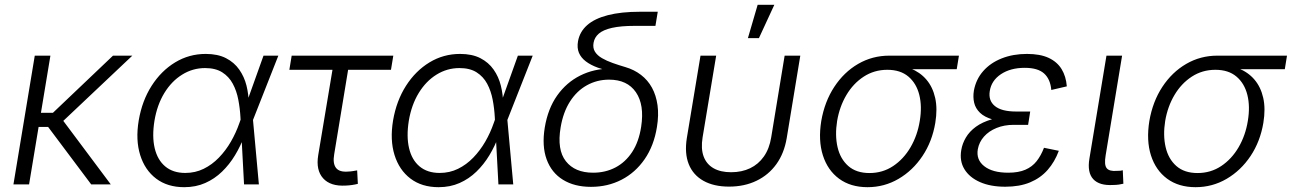

<svg xmlns="http://www.w3.org/2000/svg" viewBox="-20 -777 5443 809"><path d="M192.4 -542.5 102.5 0H36.6L126.5 -542.5ZM537.6 -542.5 219.7 -242.2H115.2L125 -301.8H203.1L456.1 -542.5ZM364.3 0 180.2 -245.6 227.1 -293.9 446.8 0Z M756.3 11.7Q685.5 11.7 637.9 -24.4Q590.3 -60.5 570.6 -124Q550.8 -187.5 564.5 -269.5Q578.6 -352.5 618.9 -415.5Q659.2 -478.5 718 -514.2Q776.9 -549.8 846.7 -549.8Q897.5 -549.8 932.1 -532Q966.8 -514.2 988 -483.9Q1009.3 -453.6 1018.6 -416.3Q1027.8 -378.9 1028.3 -339.8H1051.3L1045.9 -272.9L1070.8 0H1008.3L993.2 -282.2Q991.2 -319.8 984.1 -356.9Q977.1 -394 960.9 -424.1Q944.8 -454.1 916.5 -472.2Q888.2 -490.2 844.2 -490.2Q792 -490.2 747.6 -462.6Q703.1 -435.1 672.6 -385.3Q642.1 -335.4 630.9 -268.6Q620.1 -202.1 631.8 -152.6Q643.6 -103 676.3 -75.7Q709 -48.3 760.7 -48.3Q802.7 -48.3 838.1 -65.7Q873.5 -83 902.3 -112.8Q931.2 -142.6 952.9 -180.2Q974.6 -217.8 988.8 -258.8L1090.3 -542.5H1152.8L1045.4 -270L1029.3 -204.1H1009.3Q993.7 -161.6 970.2 -122.8Q946.8 -84 915.5 -53.7Q884.3 -23.4 844.7 -5.9Q805.2 11.7 756.3 11.7Z M1437 4.9Q1372.6 8.8 1341.6 -25.6Q1310.5 -60.1 1320.8 -123L1380.9 -482.9H1199.2L1209 -542.5H1637.2L1627.4 -482.9H1446.8L1388.2 -127.4Q1381.3 -88.4 1395.8 -69.6Q1410.2 -50.8 1447.8 -54.2Q1455.1 -54.2 1465.6 -55.9Q1476.1 -57.6 1484.9 -59.1L1487.8 -2.4Q1477.1 0.5 1463.9 2.4Q1450.7 4.4 1437 4.9Z M1828.1 11.7Q1757.3 11.7 1709.7 -24.4Q1662.1 -60.5 1642.3 -124Q1622.6 -187.5 1636.2 -269.5Q1650.4 -352.5 1690.7 -415.5Q1731 -478.5 1789.8 -514.2Q1848.6 -549.8 1918.5 -549.8Q1969.2 -549.8 2003.9 -532Q2038.6 -514.2 2059.8 -483.9Q2081.1 -453.6 2090.3 -416.3Q2099.6 -378.9 2100.1 -339.8H2123L2117.7 -272.9L2142.6 0H2080.1L2064.9 -282.2Q2063 -319.8 2055.9 -356.9Q2048.8 -394 2032.7 -424.1Q2016.6 -454.1 1988.3 -472.2Q1960 -490.2 1916 -490.2Q1863.8 -490.2 1819.3 -462.6Q1774.9 -435.1 1744.4 -385.3Q1713.9 -335.4 1702.6 -268.6Q1691.9 -202.1 1703.6 -152.6Q1715.3 -103 1748 -75.7Q1780.8 -48.3 1832.5 -48.3Q1874.5 -48.3 1909.9 -65.7Q1945.3 -83 1974.1 -112.8Q2002.9 -142.6 2024.7 -180.2Q2046.4 -217.8 2060.5 -258.8L2162.1 -542.5H2224.6L2117.2 -270L2101.1 -204.1H2081.1Q2065.4 -161.6 2042 -122.8Q2018.6 -84 1987.3 -53.7Q1956.1 -23.4 1916.5 -5.9Q1877 11.7 1828.1 11.7Z M2470.2 10.3Q2400.4 10.3 2352.1 -19.5Q2303.7 -49.3 2283.2 -105.7Q2262.7 -162.1 2275.4 -239.7Q2288.6 -319.3 2327.6 -374.5Q2366.7 -429.7 2424.8 -458.7Q2482.9 -487.8 2552.7 -487.8L2567.9 -472.7Q2529.3 -481 2499 -491.9Q2468.8 -502.9 2448.5 -518.3Q2428.2 -533.7 2419.4 -554.4Q2410.6 -575.2 2415.5 -603.5Q2422.9 -643.6 2454.1 -671.1Q2485.4 -698.7 2541.3 -713.1Q2597.2 -727.5 2677.2 -727.5H2751.5L2741.7 -668H2654.3Q2596.2 -668 2559.1 -659.7Q2522 -651.4 2503.4 -635.5Q2484.9 -619.6 2481 -596.7Q2477.1 -575.2 2486.8 -559.3Q2496.6 -543.5 2516.4 -532Q2536.1 -520.5 2561.8 -511.5Q2587.4 -502.4 2615.7 -494.1Q2652.3 -483.4 2680.9 -461.4Q2709.5 -439.5 2727.1 -407.5Q2744.6 -375.5 2750.5 -333.7Q2756.3 -292 2748 -241.7Q2735.4 -163.1 2696.3 -106.4Q2657.2 -49.8 2599.1 -19.8Q2541 10.3 2470.2 10.3ZM2479 -49.3Q2530.8 -49.3 2573 -71.3Q2615.2 -93.3 2643.6 -136.5Q2671.9 -179.7 2681.6 -243.2Q2695.8 -335.4 2659.4 -388.4Q2623 -441.4 2546.4 -441.4Q2495.6 -441.4 2452.9 -417.7Q2410.2 -394 2381.6 -349.1Q2353 -304.2 2342.3 -240.7Q2326.2 -146 2364.3 -97.7Q2402.3 -49.3 2479 -49.3Z M3051.8 9.3Q2987.8 9.3 2944.1 -15.1Q2900.4 -39.6 2882.1 -85.2Q2863.8 -130.9 2874 -195.3L2931.6 -542.5H2997.6L2940.4 -198.2Q2932.6 -150.4 2944.8 -117.7Q2957 -85 2986.6 -68.1Q3016.1 -51.3 3060.5 -51.3Q3105.5 -51.3 3140.6 -68.1Q3175.8 -85 3198.7 -117.7Q3221.7 -150.4 3229.5 -198.2L3286.1 -542.5H3352.1L3294.9 -195.3Q3284.2 -131.3 3251.5 -85.7Q3218.8 -40 3167.7 -15.4Q3116.7 9.3 3051.8 9.3ZM3131.3 -616.2 3172.4 -756.8H3242.7L3177.7 -616.2Z M3635.3 11.7Q3564 11.7 3515.6 -23.9Q3467.3 -59.6 3447.3 -122.3Q3427.2 -185.1 3440.4 -267.1Q3454.6 -349.1 3495.4 -411.1Q3536.1 -473.1 3595.9 -507.8Q3655.8 -542.5 3727.1 -542.5H4020.5L4011.2 -485.4H3782.2L3718.8 -482.9Q3663.6 -482.9 3619.4 -454.1Q3575.2 -425.3 3546.4 -376.7Q3517.6 -328.1 3507.3 -267.6Q3497.6 -207 3509 -157.2Q3520.5 -107.4 3554.2 -77.6Q3587.9 -47.9 3643.6 -47.9Q3699.2 -47.9 3743.4 -77.4Q3787.6 -106.9 3816.7 -156.7Q3845.7 -206.5 3855.5 -267.6Q3865.7 -328.6 3853.5 -377.2Q3841.3 -425.8 3807.6 -454.3Q3773.9 -482.9 3718.8 -482.9L3721.2 -505.4Q3773.4 -505.4 3814.9 -489.3Q3856.4 -473.1 3883.3 -441.7Q3910.2 -410.2 3920.4 -364.5Q3930.7 -318.8 3920.9 -259.3Q3907.7 -180.7 3866.9 -119.6Q3826.2 -58.6 3766.1 -23.4Q3706.1 11.7 3635.3 11.7Z M4215.8 9.8Q4153.3 9.8 4109.1 -9.8Q4064.9 -29.3 4043.7 -64Q4022.5 -98.6 4030.3 -144.5Q4034.7 -171.9 4049.8 -197.5Q4064.9 -223.1 4092 -242.9Q4119.1 -262.7 4159.7 -274.4Q4200.2 -286.1 4255.4 -286.1H4317.4L4312 -251H4251.5Q4211.4 -251 4179 -237.8Q4146.5 -224.6 4126 -201.4Q4105.5 -178.2 4100.1 -148.4Q4092.3 -104 4127.2 -76.7Q4162.1 -49.3 4228 -49.3Q4271.5 -49.3 4300.3 -61.8Q4329.1 -74.2 4347.7 -97.7Q4366.2 -121.1 4378.9 -154.3L4441.4 -141.6Q4424.3 -95.2 4394.3 -61Q4364.3 -26.9 4320.1 -8.5Q4275.9 9.8 4215.8 9.8ZM4252.4 -263.2Q4198.2 -263.2 4163.1 -273.4Q4127.9 -283.7 4109.1 -302Q4090.3 -320.3 4084.7 -344Q4079.1 -367.7 4083.5 -395Q4092.3 -442.9 4122.8 -477.5Q4153.3 -512.2 4200.9 -531Q4248.5 -549.8 4307.1 -549.8Q4362.8 -549.8 4398.4 -533.2Q4434.1 -516.6 4452.9 -486.1Q4471.7 -455.6 4475.1 -413.1L4409.7 -397.9Q4405.8 -443.4 4379.4 -467.3Q4353 -491.2 4297.9 -491.2Q4237.8 -491.2 4197.5 -464.4Q4157.2 -437.5 4150.4 -393.1Q4144 -353 4172.1 -330.1Q4200.2 -307.1 4261.2 -307.1H4320.8L4314 -263.2Z M4670.4 2.4Q4612.3 5.9 4586.4 -22.2Q4560.5 -50.3 4570.3 -108.9L4642.1 -542.5H4708L4638.7 -122.6Q4631.8 -82.5 4643.1 -68.4Q4654.3 -54.2 4686.5 -57.1Q4696.3 -57.1 4700.9 -57.6Q4705.6 -58.1 4710.9 -59.6L4713.4 -2.9Q4706.1 -1 4694.6 0.7Q4683.1 2.4 4670.4 2.4Z M5017.6 11.7Q4946.3 11.7 4897.9 -23.9Q4849.6 -59.6 4829.6 -122.3Q4809.6 -185.1 4822.8 -267.1Q4836.9 -349.1 4877.7 -411.1Q4918.5 -473.1 4978.3 -507.8Q5038.1 -542.5 5109.4 -542.5H5402.8L5393.6 -485.4H5164.6L5101.1 -482.9Q5045.9 -482.9 5001.7 -454.1Q4957.5 -425.3 4928.7 -376.7Q4899.9 -328.1 4889.6 -267.6Q4879.9 -207 4891.4 -157.2Q4902.8 -107.4 4936.5 -77.6Q4970.2 -47.9 5025.9 -47.9Q5081.5 -47.9 5125.7 -77.4Q5169.9 -106.9 5199 -156.7Q5228 -206.5 5237.8 -267.6Q5248 -328.6 5235.8 -377.2Q5223.6 -425.8 5189.9 -454.3Q5156.2 -482.9 5101.1 -482.9L5103.5 -505.4Q5155.8 -505.4 5197.3 -489.3Q5238.8 -473.1 5265.6 -441.7Q5292.5 -410.2 5302.7 -364.5Q5313 -318.8 5303.2 -259.3Q5290 -180.7 5249.3 -119.6Q5208.5 -58.6 5148.4 -23.4Q5088.4 11.7 5017.6 11.7Z"/></svg>

Font: Inter 16pt Light
Style: Italic
Weight: 300
Italic angle: -9.3988°
Version: Version 4.001;git-66647c0bb